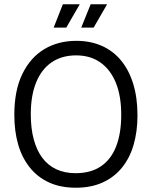

<svg xmlns="http://www.w3.org/2000/svg" viewBox="-20 -864 711 898"><path d="M335 14Q263 14 209.5 -10.5Q156 -35 119.5 -80.5Q83 -126 65 -188Q47 -250 47 -327Q47 -441 84.5 -518Q122 -595 187 -634Q252 -673 337 -673Q402 -673 455 -650Q508 -627 545.5 -582Q583 -537 603 -472Q623 -407 623 -325Q623 -249 605 -187Q587 -125 550.5 -80Q514 -35 460 -10.5Q406 14 335 14ZM334 -54Q405 -54 452.5 -86.5Q500 -119 523.5 -180Q547 -241 547 -327Q547 -415 522 -476.5Q497 -538 450 -571.5Q403 -605 336 -605Q269 -605 221.5 -572.5Q174 -540 149 -478.5Q124 -417 124 -330Q124 -263 138 -211.5Q152 -160 178.5 -125Q205 -90 244 -72Q283 -54 334 -54ZM290 -735H231L274 -844H353ZM418 -735H360L404 -844H481Z"/></svg>

Font: Bricolage Grotesque 72pt Light
Style: Regular
Weight: 300
Designer: Mathieu Triay
Foundry: Atelier Triay
Version: Version 1.001;gftools[0.9.33.dev8+g029e19f]